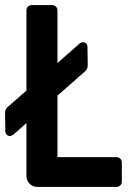

<svg xmlns="http://www.w3.org/2000/svg" viewBox="-26 -735 531 755"><path d="M453 -96V-21Q453 -12 447 -6Q441 0 432 0H121Q103 0 90.5 -12.5Q78 -25 78 -43V-251L27 -206Q19 -200 13 -200Q5 -200 0 -205.5Q-5 -211 -5 -220L-6 -291Q-6 -305 4 -314L78 -379V-694Q78 -703 84 -709Q90 -715 99 -715H179Q188 -715 194 -709Q200 -703 200 -694V-487L286 -563Q294 -569 300 -569Q308 -569 313 -563.5Q318 -558 318 -549L319 -478Q319 -464 309 -455L200 -359V-117H432Q441 -117 447 -111Q453 -105 453 -96Z"/></svg>

Font: Miriam Libre
Style: Bold
Weight: 700
Designer: Michal Sahar
Foundry: Hagilda
Version: Version 1.001